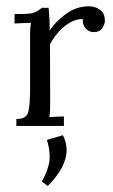

<svg xmlns="http://www.w3.org/2000/svg" viewBox="-20 -408 365 622"><path d="M33 -22.4Q67.5 -22.4 72.4 -48Q77.4 -73.7 77.4 -114V-285.3Q77.4 -297 77.7 -309.1Q78.1 -321.2 80.3 -334.1Q66.7 -333.7 53.7 -333.1Q40.7 -332.6 27.1 -331.9V-362.7H50.2Q82.5 -362.7 95 -368.9Q107.4 -375.1 115.5 -382.8H137.5Q138.6 -371.1 139.7 -353.5Q140.8 -335.9 141.2 -308.8Q158 -336.3 192.5 -361.9Q227 -387.6 267.3 -387.6Q288.2 -387.6 304 -376.4Q319.8 -365.2 319.8 -340.3Q319.8 -330.8 311.3 -317.2Q302.9 -303.6 282.4 -304Q266.2 -304.7 256.3 -317.4Q246.4 -330 248.6 -346.2Q229.6 -346.9 209.9 -336.6Q190.3 -326.4 172.7 -307.7Q155.1 -289 141.9 -264.4L142.6 -79.6Q142.6 -64.5 142.3 -53Q141.9 -41.4 139.7 -28.6Q151.4 -29.3 163.4 -29.9Q175.3 -30.4 187 -30.8V0H33ZM134.9 194.4 115.5 180.4Q139.7 135.3 140.8 106Q141.9 76.6 132 45.1L183.7 30.1Q195.8 53.5 195.8 78.1Q195.8 106.7 179.5 136.4Q163.2 166.1 134.9 194.4Z"/></svg>

Font: Parastoo
Style: Regular
Weight: 400
Foundry: Saber Rastikerdar (saber.rastikerdar@gmail.com)
Version: Version 3.000